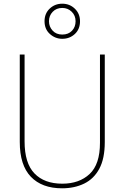

<svg xmlns="http://www.w3.org/2000/svg" viewBox="-20 -1009 674 1039"><path d="M547 -240Q547 -151 517.5 -96Q488 -41 435.5 -15.5Q383 10 316 10Q207 10 147 -52.5Q87 -115 87 -241V-714H113V-244Q113 -126 166.5 -70.5Q220 -15 317 -15Q409 -15 465 -67.5Q521 -120 521 -236V-714H547ZM317 -799Q279 -799 250 -825Q221 -851 221 -894Q221 -936 249 -962.5Q277 -989 317 -989Q357 -989 385 -962Q413 -935 413 -894Q413 -851 385 -825Q357 -799 317 -799ZM317 -822Q350 -822 369.5 -842.5Q389 -863 389 -894Q389 -925 368 -945.5Q347 -966 317 -966Q285 -966 265 -945Q245 -924 245 -894Q245 -865 264.5 -843.5Q284 -822 317 -822Z"/></svg>

Font: Noto Sans Bengali SemiCondensed Thin
Style: Regular
Weight: 100
Width: 4
Designer: Joana Ranito - Universal Thirst; Jelle Bosma - Monotype Design Team
Foundry: Universal Thirst ehf.
Version: Version 3.000; ttfautohint (v1.8.4.7-5d5b)